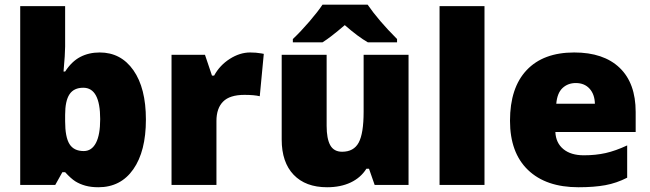

<svg xmlns="http://www.w3.org/2000/svg" viewBox="-20 -786 2764 816"><path d="M403.8 -563Q494.1 -563 547.1 -487.3Q600.1 -411.6 600.1 -277.8Q600.1 -143.1 546.6 -66.7Q493.2 9.8 397.9 9.8Q367.2 9.8 343.3 3.2Q319.3 -3.4 300.5 -15.1Q281.7 -26.9 256.8 -54.2H245.1L214.8 0H65.9V-759.8H256.8V-587.9Q256.8 -557.1 250 -481.9H256.8Q284.7 -524.9 321 -543.9Q357.4 -563 403.8 -563ZM334 -413.1Q293.9 -413.1 275.4 -385.3Q256.8 -357.4 256.8 -297.9V-271Q256.8 -203.1 275.4 -173.6Q293.9 -144 335.9 -144Q369.6 -144 387.7 -178.5Q405.8 -212.9 405.8 -279.8Q405.8 -413.1 334 -413.1Z M1043 -563Q1067.9 -563 1090.3 -559.1L1101.1 -557.1L1084 -377Q1060.5 -382.8 1019 -382.8Q956.5 -382.8 928.2 -354.2Q899.9 -325.7 899.9 -272V0H709V-553.2H851.1L880.9 -464.8H890.1Q914.1 -508.8 956.8 -535.9Q999.5 -563 1043 -563Z M1572.3 0 1548.3 -68.8H1537.1Q1513.2 -30.8 1470.5 -10.5Q1427.7 9.8 1370.1 9.8Q1278.8 9.8 1228 -43.2Q1177.2 -96.2 1177.2 -192.9V-553.2H1368.2V-251Q1368.2 -196.8 1383.5 -168.9Q1398.9 -141.1 1434.1 -141.1Q1483.4 -141.1 1504.4 -179.9Q1525.4 -218.8 1525.4 -311V-553.2H1716.3V0ZM1543.5 -606Q1502.4 -629.4 1445.3 -679.2Q1384.3 -627 1350.6 -606H1224.6V-620.1Q1258.3 -651.9 1295.2 -694.8Q1332 -737.8 1350.6 -766.1H1542.5Q1588.4 -699.2 1667.5 -620.1V-606Z M2039.1 0H1848.1V-759.8H2039.1Z M2438.5 9.8Q2300.3 9.8 2223.9 -63.7Q2147.5 -137.2 2147.5 -272.9Q2147.5 -413.1 2218.3 -488Q2289.1 -563 2420.4 -563Q2545.4 -563 2613.5 -497.8Q2681.6 -432.6 2681.6 -310.1V-225.1H2340.3Q2342.3 -178.7 2374.3 -152.3Q2406.2 -126 2461.4 -126Q2511.7 -126 2554 -135.5Q2596.2 -145 2645.5 -168V-30.8Q2600.6 -7.8 2552.7 1Q2504.9 9.8 2438.5 9.8ZM2427.2 -433.1Q2393.6 -433.1 2370.8 -411.9Q2348.1 -390.6 2344.2 -345.2H2508.3Q2507.3 -385.3 2485.6 -409.2Q2463.9 -433.1 2427.2 -433.1Z"/></svg>

Font: OpenSansExtrabold
Style: Regular
Weight: 800
Foundry: Ascender Corporation
Version: Version 1.10